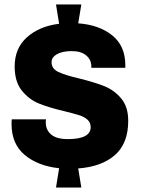

<svg xmlns="http://www.w3.org/2000/svg" viewBox="-20 -778 633 864"><path d="M544 -484V-473H391V-479Q391 -509 368 -528.5Q345 -548 303 -548Q260 -548 236 -534Q212 -520 212 -498Q212 -469 242 -454.5Q272 -440 336 -425Q405 -408 449 -390.5Q493 -373 525 -335.5Q557 -298 557 -234Q557 -133 497.5 -80.5Q438 -28 332 -20L346 66H232L246 -21Q151 -31 91.5 -80.5Q32 -130 32 -220Q32 -236 33 -241H187Q186 -237 186 -227Q186 -193 210.5 -172.5Q235 -152 285 -152Q388 -152 388 -206Q388 -227 373 -240Q358 -253 335 -260Q312 -267 268 -278Q200 -294 155.5 -312Q111 -330 78.5 -370Q46 -410 46 -479Q46 -561 101.5 -610.5Q157 -660 246 -671L232 -758H346L332 -673Q427 -666 485.5 -618.5Q544 -571 544 -484Z"/></svg>

Font: Chivo ExtraBold
Style: Regular
Weight: 800
Designer: Hector Gatti
Foundry: Omnibus-Type
Version: Version 1.007